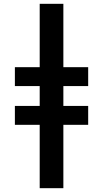

<svg xmlns="http://www.w3.org/2000/svg" viewBox="-20 -843 540 1006"><path d="M188 143V-189H58V-288H188V-392H58V-491H188V-823H312V-491H442V-392H312V-288H442V-189H312V143Z"/></svg>

Font: Iosevka SS04 Extrabold
Style: Regular
Weight: 800
Monospace: yes
Designer: Belleve Invis
Foundry: Belleve Invis
Version: Version 19.0.0; ttfautohint (v1.8.4)